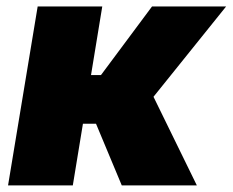

<svg xmlns="http://www.w3.org/2000/svg" viewBox="-20 -562 706 582"><path d="M4.4 0 94.2 -542.5H290L255.9 -334.5H286.1L440.9 -542.5H665.5L445.3 -268.6L576.7 0H349.1L271 -187H231.4L200.7 0Z"/></svg>

Font: Inter 16pt Black
Style: Italic
Weight: 900
Italic angle: -9.3988°
Version: Version 4.001;git-66647c0bb